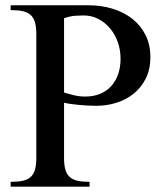

<svg xmlns="http://www.w3.org/2000/svg" viewBox="-20 -700 616 720"><path d="M116.2 -571.8Q116.2 -599.1 111.1 -616.7Q106 -634.3 94.5 -644.3Q83 -654.3 64.7 -658.2Q46.4 -662.1 20 -662.1V-680.2H312Q360.4 -680.2 402.6 -667.2Q444.8 -654.3 476.3 -629.4Q507.8 -604.5 525.9 -568.4Q543.9 -532.2 543.9 -485.8Q543.9 -439.5 526.4 -405Q508.8 -370.6 480.2 -347.9Q451.7 -325.2 415.3 -314.2Q378.9 -303.2 340.8 -303.2Q324.7 -303.2 307.1 -304.2Q289.6 -305.2 272.9 -306.9Q256.3 -308.6 242.7 -310.5Q229 -312.5 220.2 -314.9V-107.9Q220.2 -80.6 225.3 -63.2Q230.5 -45.9 241.9 -35.9Q253.4 -25.9 271.5 -22Q289.6 -18.1 315.9 -18.1V0H20V-18.1Q46.4 -18.1 64.7 -22Q83 -25.9 94.5 -35.9Q106 -45.9 111.1 -63.2Q116.2 -80.6 116.2 -107.9ZM220.2 -353Q237.3 -347.7 257.6 -342.8Q277.8 -337.9 298.8 -337.9Q332.5 -337.9 357.4 -348.9Q382.3 -359.9 398.9 -379.2Q415.5 -398.4 423.8 -424.1Q432.1 -449.7 432.1 -479Q432.1 -513.2 421.4 -543Q410.6 -572.8 391.8 -594.7Q373 -616.7 347.9 -629.4Q322.8 -642.1 293.9 -642.1Q279.8 -642.1 261.7 -640.9Q243.7 -639.6 220.2 -631.8Z"/></svg>

Font: Warasṭra
Style: Regular
Weight: 400
Designer: R.S. Wihananto
Foundry: R.S. Wihananto
Version: Version 2.0.1